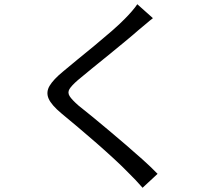

<svg xmlns="http://www.w3.org/2000/svg" viewBox="-20 -824 1040 909"><path d="M704 -738Q688 -726 668 -708.5Q648 -691 635 -681Q609 -658 572 -627.5Q535 -597 494 -563.5Q453 -530 415 -499.5Q377 -469 349 -445Q319 -419 309 -402.5Q299 -386 309.5 -369Q320 -352 352 -324Q380 -302 416 -272.5Q452 -243 492.5 -209Q533 -175 575 -139Q617 -103 656 -68Q695 -33 726 -1L655 65Q624 29 586 -8Q560 -35 521 -71Q482 -107 437.5 -146Q393 -185 349.5 -221.5Q306 -258 271 -287Q223 -327 210 -357.5Q197 -388 215 -418Q233 -448 278 -485Q306 -509 345.5 -541Q385 -573 428 -608.5Q471 -644 509.5 -677.5Q548 -711 573 -737Q588 -752 604.5 -771Q621 -790 630 -804Z"/></svg>

Font: Farlight84_Sys_V01
Style: Regular
Weight: 400
Designer: Ryoko NISHIZUKA  (kana, bopomofo & ideographs); Paul D. Hunt (Latin, Greek & Cyrillic); Sandoll Communications , Soo-you
Foundry: Adobe
Version: Version 2.004;October 29, 2024;FontCreator 14.0.0.2814 64-bi